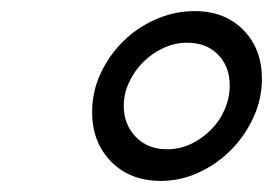

<svg xmlns="http://www.w3.org/2000/svg" viewBox="-20 -706 492 346"><path d="M146 -504Q146 -541 161.5 -574Q177 -607 202.5 -632Q228 -657 261.5 -671.5Q295 -686 331 -686Q385 -686 418.5 -652Q452 -618 452 -564Q452 -528 437 -495Q422 -462 397 -436.5Q372 -411 339 -395.5Q306 -380 270 -380Q214 -380 180 -415Q146 -450 146 -504ZM281 -437Q304 -437 324 -446.5Q344 -456 360 -472Q376 -488 385 -509Q394 -530 394 -552Q394 -586 373 -607.5Q352 -629 317 -629Q295 -629 274.5 -619.5Q254 -610 238 -594Q222 -578 212.5 -557.5Q203 -537 203 -515Q203 -482 224.5 -459.5Q246 -437 281 -437Z"/></svg>

Font: Involve Medium Oblique
Style: Italic
Weight: 500
Italic angle: -10.5°
Designer: Stefan Peev
Foundry: Context Ltd.
Version: Version 1.001